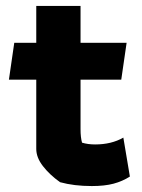

<svg xmlns="http://www.w3.org/2000/svg" viewBox="-20 -616 477 646"><path d="M182 -3Q147 -28 124.5 -57Q102 -86 102 -115V-348H10L28 -472H102V-596H251V-472H406L388 -348H251V-181Q251 -154 256 -136Q276 -130 300 -130Q355 -130 395 -153L417 -22Q392 -6 362 2Q332 10 289 10Q229 10 182 -3Z"/></svg>

Font: Athiti
Style: Bold
Weight: 700
Designer: CadsonDemak Team
Foundry: CadsonDemak
Version: Version 1.033